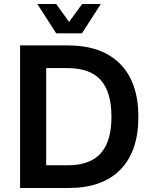

<svg xmlns="http://www.w3.org/2000/svg" viewBox="-20 -936 753 956"><path d="M80 0V-710H316Q487 -710 578 -618Q669 -526 669 -354Q669 -183 579.5 -91.5Q490 0 322 0ZM210 -113H316Q428 -113 481.5 -172.5Q535 -232 535 -354Q535 -478 481.5 -537.5Q428 -597 316 -597H210ZM166 -916H260L324 -827L389 -916H482L388 -770H260Z"/></svg>

Font: Geist SemBd
Style: Regular
Weight: 400
Designer: Basement.studio, Andrés Briganti, Mateo Zaragoza
Foundry: Basement.studio, Vercel, Andrés Briganti, Guido Ferreyra, Mateo Zaragoza
Version: Version 1.401